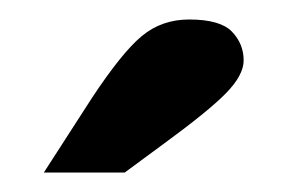

<svg xmlns="http://www.w3.org/2000/svg" viewBox="-20 -816 299 197"><path d="M25 -639 74 -715Q105 -762 125.5 -779Q146 -796 174 -796Q206 -796 218 -783.5Q230 -771 230 -754Q230 -739 212 -720.5Q194 -702 146 -667L108 -639Z"/></svg>

Font: Domine
Style: Regular
Weight: 400
Designer: Pablo Impallari, Rodrigo Fuenzalida, Brenda Gallo
Foundry: Pablo Impallari, Rodrigo Fuenzalida, Brenda Gallo
Version: Version 2.000;September 19, 2022;FontCreator 14.0.0.2877 64-